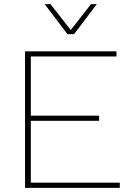

<svg xmlns="http://www.w3.org/2000/svg" viewBox="-20 -908 633 928"><path d="M448 -888 338 -743H306L196 -888H224L322 -763L420 -888ZM101 0V-660H543V-635H129V-349H459V-324H129V-25H559V0Z"/></svg>

Font: Elaine Sans ExtraLight
Style: Regular
Weight: 275
Designer: Wei Huang
Foundry: Wei Huang
Version: Version 2.001;December 24, 2019;FontCreator 12.0.0.2547 64-b